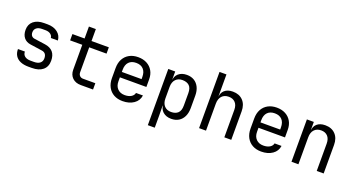

<svg xmlns="http://www.w3.org/2000/svg" viewBox="-55 -1446 4309 2343"><g transform="rotate(20 2100.0 -275.0)"><path d="M278 8Q217 8 173.5 -10.5Q130 -29 107.5 -64.5Q85 -100 85 -151H175Q175 -113 202 -91.5Q229 -70 278 -70H322Q372 -70 399.5 -92Q427 -114 427 -154Q427 -190 411 -210Q395 -230 362 -234L210 -256Q154 -264 123 -302.5Q92 -341 92 -404Q92 -476 141.5 -517Q191 -558 278 -558H322Q402 -558 452.5 -518.5Q503 -479 507 -415H416Q414 -444 388.5 -463Q363 -482 322 -482H278Q232 -482 206 -461Q180 -440 180 -404Q180 -376 193.5 -359Q207 -342 233 -338L375 -318Q445 -308 480 -267Q515 -226 515 -154Q515 -77 464.5 -34.5Q414 8 322 8Z M955 0Q887 0 846 -39.5Q805 -79 805 -145V-468H647V-550H805V-705H895V-550H1120V-468H895V-145Q895 -117 911.5 -99.5Q928 -82 955 -82H1115V0Z M1500 10Q1435 10 1386.5 -16.5Q1338 -43 1311 -92.5Q1284 -142 1284 -210V-340Q1284 -409 1311 -458Q1338 -507 1386.5 -533.5Q1435 -560 1500 -560Q1565 -560 1613.5 -534Q1662 -508 1689 -461Q1716 -414 1716 -350V-252H1372V-200Q1372 -139 1407 -103.5Q1442 -68 1500 -68Q1550 -68 1582.5 -87.5Q1615 -107 1622 -140H1712Q1703 -71 1645 -30.5Q1587 10 1500 10ZM1628 -313V-350Q1628 -415 1594.5 -450.5Q1561 -486 1500 -486Q1439 -486 1405.5 -450.5Q1372 -415 1372 -350V-322H1635Z M1892 180V-550H1982V-445H2000L1982 -424Q1982 -487 2023 -523.5Q2064 -560 2132 -560Q2187 -560 2227.5 -535.5Q2268 -511 2290.5 -465Q2313 -419 2313 -356V-195Q2313 -132 2291 -86Q2269 -40 2228.5 -15Q2188 10 2132 10Q2065 10 2023.5 -27Q1982 -64 1982 -126L2000 -105H1980L1982 20V180ZM2102 -68Q2159 -68 2191 -98Q2223 -128 2223 -195V-355Q2223 -423 2191 -452.5Q2159 -482 2102 -482Q2047 -482 2014.5 -447Q1982 -412 1982 -350V-200Q1982 -138 2014.5 -103Q2047 -68 2102 -68Z M2492 0V-730H2582V-550V-445H2601L2582 -424Q2582 -489 2621 -524.5Q2660 -560 2729 -560Q2812 -560 2861 -509Q2910 -458 2910 -370V0H2820V-355Q2820 -417 2788.5 -450.5Q2757 -484 2703 -484Q2647 -484 2614.5 -449Q2582 -414 2582 -350V0Z M3300 10Q3235 10 3186.5 -16.5Q3138 -43 3111 -92.5Q3084 -142 3084 -210V-340Q3084 -409 3111 -458Q3138 -507 3186.5 -533.5Q3235 -560 3300 -560Q3365 -560 3413.5 -534Q3462 -508 3489 -461Q3516 -414 3516 -350V-252H3172V-200Q3172 -139 3207 -103.5Q3242 -68 3300 -68Q3350 -68 3382.5 -87.5Q3415 -107 3422 -140H3512Q3503 -71 3445 -30.5Q3387 10 3300 10ZM3428 -313V-350Q3428 -415 3394.5 -450.5Q3361 -486 3300 -486Q3239 -486 3205.5 -450.5Q3172 -415 3172 -350V-322H3435Z M3692 0V-550H3782V-445H3801L3782 -424Q3782 -489 3821 -524.5Q3860 -560 3929 -560Q4012 -560 4061 -509Q4110 -458 4110 -370V0H4020V-354Q4020 -417 3988.5 -450.5Q3957 -484 3903 -484Q3847 -484 3814.5 -449Q3782 -414 3782 -350V0Z"/></g></svg>

Font: JetBrains Mono
Style: Regular
Weight: 400
Monospace: yes
Designer: Philipp Nurullin, Konstantin Bulenkov
Foundry: JetBrains
Version: Version 2.305